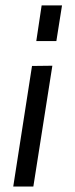

<svg xmlns="http://www.w3.org/2000/svg" viewBox="-20 -680 273 700"><path d="M96.7 -439.5 28.3 0H101.6L170.9 -440.4ZM131.8 -660.2 112.3 -530.3H185.5L206.1 -660.2Z"/></svg>

Font: Geo
Style: Oblique
Weight: 500
Italic angle: -11°
Version: Version 001.2